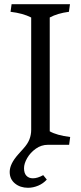

<svg xmlns="http://www.w3.org/2000/svg" viewBox="-20 -687 383 911"><path d="M26 129Q26 91 66 46Q71 40 91 18Q111 -4 119.5 -25.5Q128 -47 128 -71V-604Q89 -624 30 -631L35 -667H312L307 -631Q253 -624 216 -604V-64Q249 -45 313 -37L308 0H208Q176 0 150 18.5Q124 37 109 63Q94 89 94 111Q94 135 105.5 147Q117 159 136 159Q158 159 185 144L202 165Q185 184 161 194Q137 204 113 204Q76 204 51 183.5Q26 163 26 129Z"/></svg>

Font: Caladea
Style: Regular
Weight: 400
Designer: Carolina Giovagnoli and Andres Torresi
Foundry: Carolina Giovagnoli & Andres Torresi
Version: Version 1.001